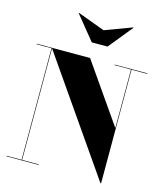

<svg xmlns="http://www.w3.org/2000/svg" viewBox="-144 -1118 1054 1235"><g transform="rotate(15 383.5 -501.0)"><path d="M408 -945 227 -1012 225 -1010 355 -850H460L590 -1010L588 -1012ZM15 -3.5V0H229V-3.5H118V-747L643 10H647.5V-746.5H752.5V-750H534V-746.5H644V-357L370.5 -750H15V-746.5H114.5V-3.5Z"/></g></svg>

Font: Bodoni* 48pt Fatface
Style: Regular
Weight: 900
Version: Version 2.3